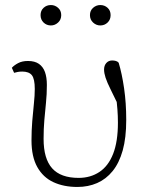

<svg xmlns="http://www.w3.org/2000/svg" viewBox="-20 -729 581 762"><path d="M287 13Q233 13 192 -6Q151 -25 128 -66Q105 -107 105 -172Q105 -211 108 -248Q111 -285 114.5 -317.5Q118 -350 118 -376Q118 -416 106.5 -430.5Q95 -445 68 -445Q59 -445 50.5 -443.5Q42 -442 36 -440L27 -460Q36 -470 52 -478.5Q68 -487 91 -487Q118 -487 134.5 -475.5Q151 -464 158.5 -443Q166 -422 166 -392Q166 -355 162.5 -321Q159 -287 156 -252.5Q153 -218 153 -178Q153 -99 187 -61Q221 -23 292 -23Q339 -23 374.5 -46.5Q410 -70 429 -118.5Q448 -167 448 -242Q448 -269 446 -294.5Q444 -320 440 -353L455 -350L459 -292Q435 -342 420 -372Q405 -402 399 -420.5Q393 -439 393 -453Q393 -469 402 -479Q411 -489 425 -489Q433 -489 440 -487Q447 -485 451 -480Q464 -437 472.5 -378.5Q481 -320 481 -253Q481 -182 467 -132Q453 -82 427 -50Q401 -18 365.5 -2.5Q330 13 287 13ZM182 -628Q165 -628 153 -639.5Q141 -651 141 -669Q141 -687 153 -698Q165 -709 182 -709Q198 -709 210.5 -698Q223 -687 223 -669Q223 -651 210.5 -639.5Q198 -628 182 -628ZM378 -628Q362 -628 349.5 -639.5Q337 -651 337 -669Q337 -687 349.5 -698Q362 -709 378 -709Q395 -709 407 -698Q419 -687 419 -669Q419 -651 407 -639.5Q395 -628 378 -628Z"/></svg>

Font: Source Serif 4 18pt Light
Style: Regular
Weight: 300
Designer: Frank Grießhammer
Foundry: Adobe Systems Incorporated
Version: Version 4.004;hotconv 1.0.116;makeotfexe 2.5.65601